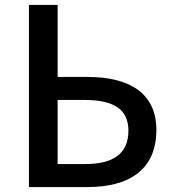

<svg xmlns="http://www.w3.org/2000/svg" viewBox="-20 -756 699 776"><path d="M97 0H335C499 0 612 -68 612 -231C612 -383 498 -445 335 -445H213V-736H97ZM213 -93V-352H322C440 -352 499 -314 499 -228C499 -134 437 -93 324 -93Z"/></svg>

Font: Noto Sans CJK JP Medium
Style: Regular
Weight: 500
Designer: Ryoko NISHIZUKA (kana & ideographs); Paul D. Hunt (Latin, Greek & Cyrillic); Wenlong ZHANG (bopomofo); Sandoll Communica
Foundry: Adobe Systems Incorporated
Version: Version 1.004;PS 1.004;hotconv 1.0.82;makeotf.lib2.5.63406